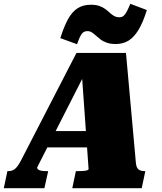

<svg xmlns="http://www.w3.org/2000/svg" viewBox="-69 -992 853 1012"><path d="M171 -301H432L419 -215H142ZM362 -607 381 -609 127 -110Q126 -105 130.5 -100Q135 -95 146.5 -92.5Q158 -90 175 -90H185L165 0H-49L-30 -90H-24Q-5 -90 9.5 -101.5Q24 -113 40 -143L334 -713H595L647 -136Q649 -109 660.5 -99.5Q672 -90 693 -90H697L678 0H312L331 -90H343Q360 -90 372 -91Q384 -92 390.5 -94.5Q397 -97 398 -100ZM541 -760Q513 -760 493.5 -767Q474 -774 460.5 -784.5Q447 -795 436.5 -804.5Q426 -814 415.5 -821Q405 -828 391 -828Q371 -828 360 -811Q349 -794 337 -759L249 -791Q268 -852 289.5 -891Q311 -930 340 -948.5Q369 -967 409 -967Q437 -967 455 -960.5Q473 -954 486.5 -944Q500 -934 510.5 -924Q521 -914 533 -907.5Q545 -901 561 -901Q574 -901 583 -909Q592 -917 600 -932.5Q608 -948 618 -972L705 -939Q685 -874 661 -834.5Q637 -795 608 -777.5Q579 -760 541 -760Z"/></svg>

Font: Roboto Serif Black
Style: Italic
Weight: 900
Italic angle: -10°
Version: Version 1.008